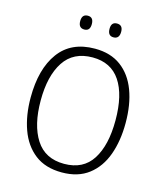

<svg xmlns="http://www.w3.org/2000/svg" viewBox="-130 -994 942 1101"><g transform="rotate(15 340.5 -443.5)"><path d="M622 -358Q622 -252 592 -169Q562 -86 499.5 -38Q437 10 341 10Q243 10 180.5 -38.5Q118 -87 88 -170.5Q58 -254 58 -359Q58 -529 130 -627Q202 -725 343 -725Q436 -725 498 -679Q560 -633 591 -550.5Q622 -468 622 -358ZM118 -358Q118 -212 173 -126.5Q228 -41 341 -41Q454 -41 508 -125.5Q562 -210 562 -358Q562 -509 507 -591Q452 -673 343 -673Q229 -673 173.5 -588.5Q118 -504 118 -358ZM219 -856Q219 -897 254 -897Q288 -897 288 -856Q288 -815 254 -815Q219 -815 219 -856ZM393 -857Q393 -897 427 -897Q462 -897 462 -857Q462 -815 427 -815Q393 -815 393 -857Z"/></g></svg>

Font: Noto Sans Sinhala UI SemiCondensed Light
Style: Regular
Weight: 300
Width: 4
Designer: Jelle Bosma - Monotype Design Team
Foundry: Monotype Imaging Inc.
Version: Version 2.006; ttfautohint (v1.8.4.7-5d5b)